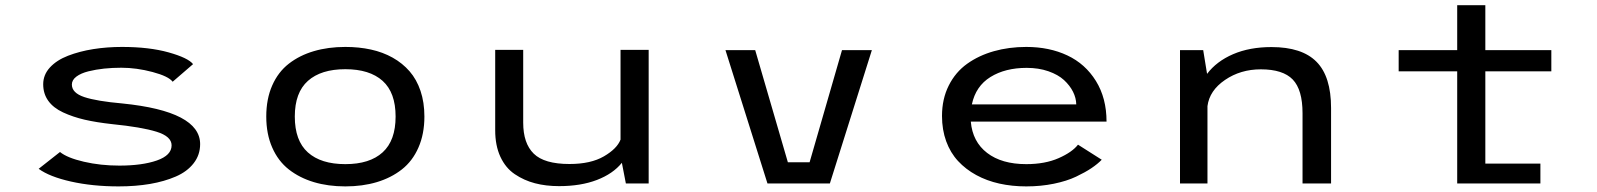

<svg xmlns="http://www.w3.org/2000/svg" viewBox="-20 -688 5990 720"><path d="M425 11Q327 11 246 -7.2Q165 -25.5 125 -55L205 -118Q232 -96 294.5 -81.5Q357 -67 427.5 -67Q513 -67 568.2 -86.2Q623.5 -105.5 623.5 -143Q623.5 -176.5 567 -194Q510.5 -211.5 400.5 -222.5Q341.5 -229 297.2 -239.2Q253 -249.5 216.5 -266.5Q180 -283.5 161 -310Q142 -336.5 142 -372Q142 -407.5 167.2 -435Q192.5 -462.5 235.2 -479Q278 -495.5 329.5 -503.8Q381 -512 437.5 -512Q539.5 -512 612.5 -491.5Q685.5 -471 704 -447.5L627.5 -381.5Q612 -402 552 -418Q492 -434 435 -434Q402 -434 370.8 -430.8Q339.5 -427.5 311.5 -420.5Q283.5 -413.5 266.5 -400.8Q249.5 -388 249.5 -371Q249.5 -339.5 296 -324Q342.5 -308.5 439 -300Q730.5 -270.5 730.5 -147.5Q730.5 -107 706.2 -75.8Q682 -44.5 639.2 -26Q596.5 -7.5 542.5 1.8Q488.5 11 425 11Z M978.5 -251Q978.5 -317 1000.8 -367.5Q1023 -418 1063.2 -449.2Q1103.5 -480.5 1157 -496.2Q1210.5 -512 1275 -512Q1326.5 -512 1371 -502.2Q1415.5 -492.5 1452.5 -471.8Q1489.5 -451 1516 -420.5Q1542.5 -390 1557 -347Q1571.5 -304 1571.5 -251Q1571.5 -185.5 1549.2 -134.8Q1527 -84 1486.8 -52.5Q1446.5 -21 1393 -5Q1339.5 11 1275 11Q1210.5 11 1157 -5Q1103.5 -21 1063.2 -52.5Q1023 -84 1000.8 -134.8Q978.5 -185.5 978.5 -251ZM1085.5 -251Q1085.5 -160.5 1134.5 -116.5Q1183.5 -72.5 1275 -72.5Q1366.5 -72.5 1415 -116.8Q1463.5 -161 1463.5 -251Q1463.5 -341 1414.8 -384.8Q1366 -428.5 1275 -428.5Q1184 -428.5 1134.8 -384.8Q1085.5 -341 1085.5 -251Z M2076.5 10Q2027 10 1986 -0.8Q1945 -11.5 1910.5 -34.8Q1876 -58 1856.5 -100Q1837 -142 1837 -199.5V-501H1942V-228Q1942 -150.5 1981.5 -111.8Q2021 -73 2115.5 -73Q2195.5 -73 2244.8 -101.8Q2294 -130.5 2307 -164.5V-501H2412.5V0H2327L2312 -77.5Q2279 -36.5 2218.5 -13.2Q2158 10 2076.5 10Z M3137.5 -500H3249.5L3092 0H2858L2700.5 -500H2812L2934.5 -79.5H3016Z M4111.5 -89Q4096 -73 4073 -57.5Q4050 -42 4015.2 -25.5Q3980.5 -9 3931.8 1Q3883 11 3828.5 11Q3775 11 3727.8 0.5Q3680.5 -10 3641 -31.5Q3601.5 -53 3572.8 -84Q3544 -115 3528.2 -158.2Q3512.5 -201.5 3512.5 -253Q3512.5 -317 3537.8 -367.2Q3563 -417.5 3606.8 -448.8Q3650.5 -480 3707 -496Q3763.5 -512 3828.5 -512Q3915 -512 3982.5 -480.2Q4050 -448.5 4089.8 -384.2Q4129.5 -320 4129.5 -232H3620.5Q3627 -156.5 3681.8 -114.5Q3736.5 -72.5 3828.5 -72.5Q3899 -72.5 3950 -95Q4001 -117.5 4022.5 -145.5ZM3830 -433.5Q3749.5 -433.5 3694.2 -399.2Q3639 -365 3624.5 -296.5H4016Q4015.5 -320.5 4003.8 -344Q3992 -367.5 3970 -387.8Q3948 -408 3911.5 -420.8Q3875 -433.5 3830 -433.5Z M4405 0V-500H4492L4506.5 -411Q4542 -458 4604 -484.8Q4666 -511.5 4748 -511.5Q4862.5 -511.5 4917 -456.2Q4971.5 -401 4971.5 -283V0H4864.5V-263.5Q4864.5 -351.5 4827.8 -389.8Q4791 -428 4708 -428Q4632 -428 4573.8 -388.2Q4515.5 -348.5 4508 -290V0Z M5225 -420.5V-500H5444.5V-668.5H5550V-500H5797.5V-420.5H5550V-74.5H5756.5V0H5444.5V-420.5Z"/></svg>

Font: League Mono Wide
Style: Regular
Weight: 400
Width: 8
Designer: Tyler Finck
Foundry: The League of Moveable Type / Tyler Finck
Version: Version 2.210